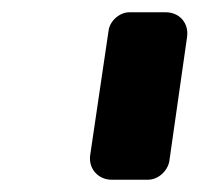

<svg xmlns="http://www.w3.org/2000/svg" viewBox="-20 -720 325 313"><path d="M256 -457 285 -660C288 -682 273 -700 250 -700H191C175 -700 159 -686 157 -670L127 -467C124 -445 140 -427 162 -427H221C238 -427 253 -441 256 -457Z"/></svg>

Font: Trueno
Style: RoundBdIt
Weight: 700
Designer: Julieta Ulanovsky, Jasper
Foundry: Julieta Ulanovsky, Cannot Into Space Fonts
Version: Version 3.001